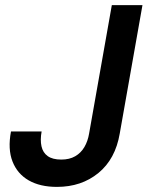

<svg xmlns="http://www.w3.org/2000/svg" viewBox="-20 -720 578 752"><path d="M203 12Q137 12 92.5 -13.5Q48 -39 29 -87.5Q10 -136 23 -205H143Q137 -172 142.5 -147Q148 -122 167 -108.5Q186 -95 220 -95Q252 -95 274.5 -108Q297 -121 310.5 -144Q324 -167 329 -197L418 -700H538L449 -197Q432 -97 365.5 -42.5Q299 12 203 12Z"/></svg>

Font: DM Sans 11pt SemiBold
Style: Italic
Weight: 600
Italic angle: -10°
Version: Version 4.004;gftools[0.9.30]